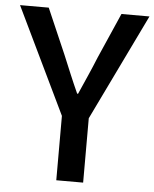

<svg xmlns="http://www.w3.org/2000/svg" viewBox="-56 -782 664 826"><g transform="rotate(5 276.5 -368.5)"><path d="M218 0H334V-278L556 -737H435L349 -541C327 -486 303 -434 279 -379H275C250 -434 229 -486 206 -541L121 -737H-3L218 -278Z"/></g></svg>

Font: GenYoGothic2 TW M
Style: Regular
Weight: 500
Version: Version 2.100;PS 2.1;hotconv 16.6.51;makeotf.lib2.5.65220 DE